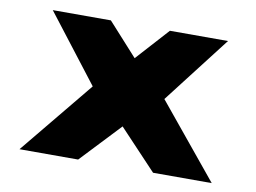

<svg xmlns="http://www.w3.org/2000/svg" viewBox="-62 -601 919 690"><g transform="rotate(10 398.0 -256.5)"><path d="M748.7 0 528.7 -268 717.7 -513H505.7L398 -394L290.3 -513H78.3L267.3 -268L47.3 0H261.3L398 -145L534.7 0Z"/></g></svg>

Font: Hussar
Style: BdSuprExt
Weight: 700
Foundry: Cannot Into Space Fonts
Version: Version 2.00